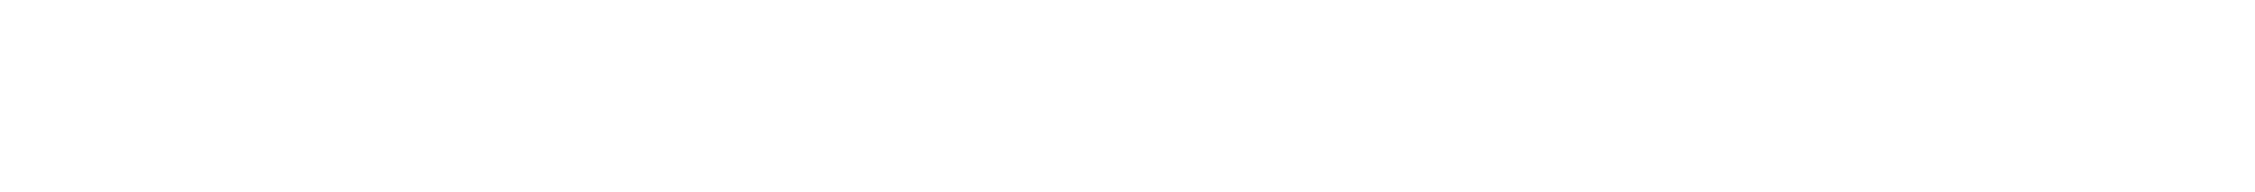

<svg xmlns="http://www.w3.org/2000/svg" viewBox="-92 -23 505 43"><path d="M0 0 -72 -3Z"/></svg>

Font: Proton
Style: BdCndIt
Weight: 500
Version: Version 1.017